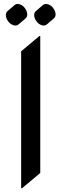

<svg xmlns="http://www.w3.org/2000/svg" viewBox="-20 -941 313 980"><path d="M214.4 -920.9Q220.2 -920.9 227.1 -918.5Q242.2 -912.6 251 -900.4Q263.7 -883.8 263.7 -866.7Q263.7 -854 253.4 -845.7L219.2 -816.4Q211.4 -810.5 203.6 -810.5Q197.8 -810.5 190.9 -813Q176.8 -818.4 167 -831.1Q154.3 -847.7 154.3 -864.7Q154.3 -877.4 164.6 -885.7L198.7 -915Q205.6 -920.9 214.4 -920.9ZM69.8 -920.9Q75.7 -920.9 82.5 -918.5Q97.7 -912.6 106.4 -900.4Q119.1 -883.8 119.1 -866.7Q119.1 -854 108.9 -845.7L74.7 -816.4Q66.9 -810.5 59.1 -810.5Q53.2 -810.5 46.4 -813Q32.2 -818.4 22.5 -831.1Q9.8 -847.7 9.8 -864.7Q9.8 -877.4 20 -885.7L54.2 -915Q61 -920.9 69.8 -920.9ZM87.9 19.5V-679.2L180.7 -756.8H185.5V-58.1L92.8 19.5Z"/></svg>

Font: Gothica
Style: Book
Weight: 400
Designer: Wojciech Kalinowski "wmk69" (wmk69@o2.pl)
Foundry: Wojciech Kalinowski "wmk69" (wmk69@o2.pl)
Version: Version 2.1.0; 2021-05-14